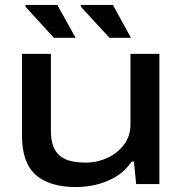

<svg xmlns="http://www.w3.org/2000/svg" viewBox="-20 -745 738 777"><path d="M288 12Q180 12 124.5 -37.5Q69 -87 69 -195V-527H186V-216Q186 -177 196 -152Q206 -127 225 -112.5Q244 -98 270 -92.5Q296 -87 327 -87Q373 -87 414.5 -106Q456 -125 482 -160Q508 -195 508 -241V-527H625V0H531L522 -91H513Q485 -51 447 -29Q409 -7 368.5 2.5Q328 12 288 12ZM423 -592 307 -718V-725H437L510 -592ZM198 -592 83 -718V-725H212L286 -592Z"/></svg>

Font: Archivo Expanded Medium
Style: Regular
Weight: 500
Width: 7
Designer: Hector Gatti
Foundry: Omnibus-Type
Version: Version 2.001